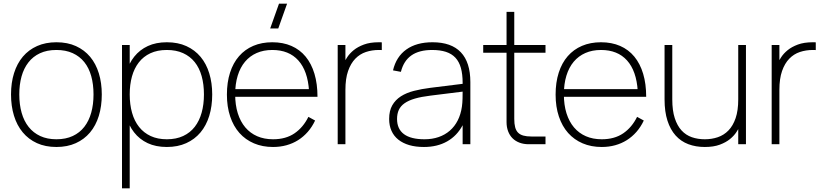

<svg xmlns="http://www.w3.org/2000/svg" viewBox="-20 -785 4485 1045"><path d="M287 15Q346.5 15 392.5 -5.8Q438.5 -26.5 470 -64Q501.5 -101.5 517.8 -154.2Q534 -207 534 -271Q534 -333.5 518 -385.8Q502 -438 470.8 -475.5Q439.5 -513 393.5 -534Q347.5 -555 287 -555Q228 -555 182 -534.5Q136 -514 104.5 -476.8Q73 -439.5 56.5 -387.2Q40 -335 40 -271Q40 -208 56 -155.5Q72 -103 103.5 -65Q135 -27 181 -6Q227 15 287 15ZM287 -27Q237 -27 199.2 -44.5Q161.5 -62 136 -94Q110.5 -126 97.8 -171Q85 -216 85 -271Q85 -324.5 97.2 -368.8Q109.5 -413 134.5 -445.2Q159.5 -477.5 197.5 -495.2Q235.5 -513 287 -513Q337.5 -513 375.5 -495.8Q413.5 -478.5 438.8 -447Q464 -415.5 476.5 -370.8Q489 -326 489 -271Q489 -216.5 476.5 -171.8Q464 -127 439 -94.8Q414 -62.5 376 -44.8Q338 -27 287 -27Z M644 240V-540H686V240ZM888 15Q828 15 783.5 -6Q739 -27 709.5 -65Q680 -103 665.5 -155.5Q651 -208 651 -271Q651 -335 666 -387.2Q681 -439.5 710.8 -476.8Q740.5 -514 784.8 -534.5Q829 -555 888 -555Q948.5 -555 994.5 -534Q1040.5 -513 1071.8 -475.5Q1103 -438 1119 -385.8Q1135 -333.5 1135 -271Q1135 -207 1118.8 -154.2Q1102.5 -101.5 1071 -64Q1039.5 -26.5 993.5 -5.8Q947.5 15 888 15ZM888 -27Q939 -27 977 -44.8Q1015 -62.5 1040 -94.8Q1065 -127 1077.5 -171.8Q1090 -216.5 1090 -271Q1090 -326 1077.5 -370.8Q1065 -415.5 1039.8 -447Q1014.5 -478.5 976.5 -495.8Q938.5 -513 888 -513Q836.5 -513 798.5 -495.2Q760.5 -477.5 735.5 -445.2Q710.5 -413 698.2 -368.8Q686 -324.5 686 -271Q686 -216 698.8 -171Q711.5 -126 737 -94Q762.5 -62 800.2 -44.5Q838 -27 888 -27Z M1494.5 -630H1450.5L1498.5 -765H1542.5ZM1466 -27Q1418 -27 1380 -43.5Q1342 -60 1315.2 -91.5Q1288.5 -123 1274.2 -168.5Q1260 -214 1260 -271.5Q1260 -328.5 1273.8 -373.2Q1287.5 -418 1313.5 -449Q1339.5 -480 1377 -496.5Q1414.5 -513 1462 -513Q1552.5 -513 1603.8 -456Q1655 -399 1662 -290.5V-258H1708Q1708 -328.5 1691.5 -383.5Q1675 -438.5 1643.5 -476.8Q1612 -515 1566.2 -535Q1520.5 -555 1462 -555Q1404.5 -555 1358.8 -535.5Q1313 -516 1281 -479.2Q1249 -442.5 1232 -389.5Q1215 -336.5 1215 -270Q1215 -204 1232.8 -151Q1250.5 -98 1283.2 -61.2Q1316 -24.5 1362.2 -4.8Q1408.5 15 1466 15Q1505 15 1539.2 5.5Q1573.5 -4 1602.5 -22.2Q1631.5 -40.5 1655 -67.2Q1678.5 -94 1695 -129L1658.5 -149Q1630.5 -92 1583.2 -59.5Q1536 -27 1466 -27ZM1694 -300H1253.5L1252.5 -258H1708Z M2058 -512.5Q2054 -513 2050 -513Q2046 -513 2042 -513Q2004.5 -513 1971.5 -502Q1938.5 -491 1913.8 -465.5Q1889 -440 1874.5 -398.5Q1860 -357 1860 -296L1850 -439.5Q1857 -454 1870 -474Q1883 -494 1905 -512Q1927 -530 1960.5 -542.5Q1994 -555 2042 -555Q2046 -555 2050 -555Q2054 -555 2058 -554.5ZM1818 0V-540H1860V0Z M2334 -555Q2247 -555 2191.8 -515.8Q2136.5 -476.5 2119 -402L2162 -394Q2177 -454 2219.2 -483.5Q2261.5 -513 2332 -513Q2375.5 -513 2407 -502.8Q2438.5 -492.5 2458.8 -470.8Q2479 -449 2488.5 -415.2Q2498 -381.5 2498 -334V-291Q2498 -273 2497.5 -249Q2497 -225 2494 -204Q2488 -162.5 2471.2 -129.5Q2454.5 -96.5 2428.2 -73.8Q2402 -51 2367.2 -39Q2332.5 -27 2290.5 -27Q2216 -27 2178.5 -55Q2141 -83 2141 -137.5Q2141 -166 2150.8 -187Q2160.5 -208 2182.2 -223.2Q2204 -238.5 2238.5 -248.5Q2273 -258.5 2322.5 -264.5L2503.5 -287L2504 -329.5L2322.5 -307Q2274.5 -301 2233.2 -290.5Q2192 -280 2162 -260.8Q2132 -241.5 2115 -211.8Q2098 -182 2098 -137.5Q2098 -101.5 2110.8 -73Q2123.5 -44.5 2148 -25Q2172.5 -5.5 2207.5 4.8Q2242.5 15 2287.5 15Q2360 15 2413.8 -15.5Q2467.5 -46 2498 -103.5V0H2540V-338Q2540 -446 2488.2 -500.5Q2436.5 -555 2334 -555Z M2610 -498H2949V-540H2610ZM2949 -42H2873Q2846.5 -42 2828.5 -47Q2810.5 -52 2799.5 -63.2Q2788.5 -74.5 2783.8 -92.8Q2779 -111 2779 -138V-720.5H2737V-131V-120.5Q2737 -93 2745.5 -70.5Q2754 -48 2769.5 -32.5Q2785 -17 2807.5 -8.5Q2830 0 2857.5 0H2868H2949Z M3255 -27Q3207 -27 3169 -43.5Q3131 -60 3104.2 -91.5Q3077.5 -123 3063.2 -168.5Q3049 -214 3049 -271.5Q3049 -328.5 3062.8 -373.2Q3076.5 -418 3102.5 -449Q3128.5 -480 3166 -496.5Q3203.5 -513 3251 -513Q3341.5 -513 3392.8 -456Q3444 -399 3451 -290.5V-258H3497Q3497 -328.5 3480.5 -383.5Q3464 -438.5 3432.5 -476.8Q3401 -515 3355.2 -535Q3309.5 -555 3251 -555Q3193.5 -555 3147.8 -535.5Q3102 -516 3070 -479.2Q3038 -442.5 3021 -389.5Q3004 -336.5 3004 -270Q3004 -204 3021.8 -151Q3039.5 -98 3072.2 -61.2Q3105 -24.5 3151.2 -4.8Q3197.5 15 3255 15Q3294 15 3328.2 5.5Q3362.5 -4 3391.5 -22.2Q3420.5 -40.5 3444 -67.2Q3467.5 -94 3484 -129L3447.5 -149Q3419.5 -92 3372.2 -59.5Q3325 -27 3255 -27ZM3483 -300H3042.5L3041.5 -258H3497Z M3639 -244Q3639 -183.5 3652.5 -142Q3666 -100.5 3689.5 -75Q3713 -49.5 3745.5 -38.2Q3778 -27 3816 -27Q3853.5 -27 3886.8 -38.2Q3920 -49.5 3944.8 -75Q3969.5 -100.5 3983.8 -142Q3998 -183.5 3998 -244L4008 -100.5Q4001 -86 3988 -66Q3975 -46 3953 -28Q3931 -10 3897.5 2.5Q3864 15 3816 15Q3767 15 3726.5 -0.2Q3686 -15.5 3657.2 -47.5Q3628.5 -79.5 3612.8 -128.2Q3597 -177 3597 -244V-540H3639ZM4040 -540V0H3998V-540Z M4420 -512.5Q4416 -513 4412 -513Q4408 -513 4404 -513Q4366.5 -513 4333.5 -502Q4300.5 -491 4275.8 -465.5Q4251 -440 4236.5 -398.5Q4222 -357 4222 -296L4212 -439.5Q4219 -454 4232 -474Q4245 -494 4267 -512Q4289 -530 4322.5 -542.5Q4356 -555 4404 -555Q4408 -555 4412 -555Q4416 -555 4420 -554.5ZM4180 0V-540H4222V0Z"/></svg>

Font: Vela Sans GX ExtLt
Style: Regular
Weight: 200
Designer: Principal design: Mikhail Sharanda - project Manrope.
Design modification: Ravid Balaliev
Foundry: Mikhail Sharanda
Version: Version 1.001